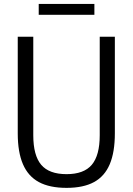

<svg xmlns="http://www.w3.org/2000/svg" viewBox="-20 -922 658 952"><path d="M68 -261V-740H145V-251.5Q145 -151.5 184.2 -105Q223.5 -58.5 310 -58.5Q396 -58.5 435.2 -105Q474.5 -151.5 474.5 -251.5V-740H549.5V-261Q549.5 -167.5 524.2 -107.8Q499 -48 446.2 -19.2Q393.5 9.5 310 9.5Q226 9.5 172.8 -19.2Q119.5 -48 93.8 -107.8Q68 -167.5 68 -261ZM172 -848.5V-902.5H448V-848.5Z"/></svg>

Font: Encode Sans Condensed
Style: Regular
Weight: 400
Width: 3
Designer: Multiple Designers
Foundry: Impallari Type
Version: Version 2.000